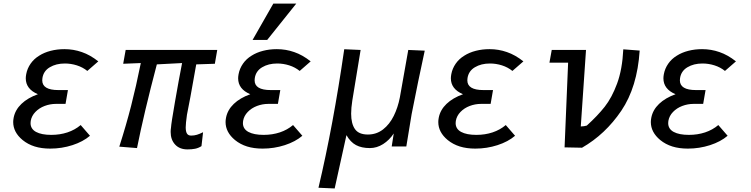

<svg xmlns="http://www.w3.org/2000/svg" viewBox="-20 -832 4240 1084"><path d="M107.5 -41.5Q54.5 -85.5 54.5 -143Q54.5 -153.5 57 -167Q65.5 -211.5 101 -245.5Q136.5 -279.5 194 -300Q125.5 -329 125.5 -390Q125.5 -400 128 -413.5Q134 -445.5 152.8 -472.5Q171.5 -499.5 201 -517.5Q229 -535.5 265.8 -545Q302.5 -554.5 344 -554.5Q395 -554.5 442 -538Q489 -522 535 -485.5L473 -431.5Q447 -452.5 413.8 -463Q380.5 -473.5 346 -473.5Q296.5 -473.5 261 -452.2Q225.5 -431 219.5 -391Q218.5 -382 218.5 -378.5Q218.5 -323.5 309.5 -323.5H363.5L350 -245.5H296Q263 -245.5 232 -233.8Q201 -222 179.8 -200Q158.5 -178 153.5 -149.5Q152.5 -140.5 152.5 -137Q152.5 -104 183.5 -87.2Q214.5 -70.5 269.5 -70.5Q318.5 -70.5 360.8 -84.5Q403 -98.5 435.5 -126L488 -65.5Q449 -32 388.8 -12.5Q328.5 7 263.5 7Q214.5 7 176 -5Q137.5 -17 107.5 -41.5Z M943.5 -87Q943.5 -100.5 945.5 -112Q946.5 -134 967.8 -256.5Q989 -379 1008 -476L865.5 -468.5Q792 -190 753.5 4L653.5 -4Q692.5 -126 720.2 -234.2Q748 -342.5 775 -476L675.5 -472L689.5 -550H1206.5L1193 -472L1088 -468.5L1085 -452.5Q1050.5 -255.5 1035.5 -184Q1028.5 -134 1028.5 -113Q1028.5 -89.5 1035.5 -78Q1042.5 -66.5 1059 -66.5Q1076.5 -66.5 1092 -71.2Q1107.5 -76 1126.5 -85.5L1117.5 -7Q1100.5 4 1081.5 7.8Q1062.5 11.5 1038.5 11.5Q994 11.5 968.8 -15.8Q943.5 -43 943.5 -87Z M1306.5 -41.5Q1253.5 -85.5 1253.5 -143Q1253.5 -153.5 1256 -167Q1264.5 -211.5 1300 -245.5Q1335.5 -279.5 1393 -300Q1324.5 -329 1324.5 -390Q1324.5 -400 1327 -413.5Q1333 -445.5 1351.8 -472.5Q1370.5 -499.5 1400 -517.5Q1428 -535.5 1464.8 -545Q1501.5 -554.5 1543 -554.5Q1594 -554.5 1641 -538Q1688 -522 1734 -485.5L1672 -431.5Q1646 -452.5 1612.8 -463Q1579.5 -473.5 1545 -473.5Q1495.5 -473.5 1460 -452.2Q1424.5 -431 1418.5 -391Q1417.5 -382 1417.5 -378.5Q1417.5 -323.5 1508.5 -323.5H1562.5L1549 -245.5H1495Q1462 -245.5 1431 -233.8Q1400 -222 1378.8 -200Q1357.5 -178 1352.5 -149.5Q1351.5 -140.5 1351.5 -137Q1351.5 -104 1382.5 -87.2Q1413.5 -70.5 1468.5 -70.5Q1517.5 -70.5 1559.8 -84.5Q1602 -98.5 1634.5 -126L1687 -65.5Q1648 -32 1587.8 -12.5Q1527.5 7 1462.5 7Q1413.5 7 1375 -5Q1336.5 -17 1306.5 -41.5ZM1406 -606.5 1523 -811.5H1652.5L1488.5 -606.5Z M1923.5 -554 2016 -550 1969 -264Q1962.5 -222 1962.5 -190Q1962.5 -134 1984 -103.2Q2005.5 -72.5 2057 -72.5Q2105.5 -72.5 2142.5 -101.2Q2179.5 -130 2203 -177.5Q2226.5 -225 2237.5 -282L2285 -550L2378 -546Q2364 -483 2341 -371.8Q2318 -260.5 2304 -187.5L2274 -5H2191.5L2203 -78.5Q2178.5 -41 2143 -18.5Q2107.5 4 2068 4Q2021.5 4 1990 -12.8Q1958.5 -29.5 1936 -69L1869.5 232L1778 228Q1861.5 -124.5 1923.5 -554Z M2507.5 -41.5Q2454.5 -85.5 2454.5 -143Q2454.5 -153.5 2457 -167Q2465.5 -211.5 2501 -245.5Q2536.5 -279.5 2594 -300Q2525.5 -329 2525.5 -390Q2525.5 -400 2528 -413.5Q2534 -445.5 2552.8 -472.5Q2571.5 -499.5 2601 -517.5Q2629 -535.5 2665.8 -545Q2702.5 -554.5 2744 -554.5Q2795 -554.5 2842 -538Q2889 -522 2935 -485.5L2873 -431.5Q2847 -452.5 2813.8 -463Q2780.5 -473.5 2746 -473.5Q2696.5 -473.5 2661 -452.2Q2625.5 -431 2619.5 -391Q2618.5 -382 2618.5 -378.5Q2618.5 -323.5 2709.5 -323.5H2763.5L2750 -245.5H2696Q2663 -245.5 2632 -233.8Q2601 -222 2579.8 -200Q2558.5 -178 2553.5 -149.5Q2552.5 -140.5 2552.5 -137Q2552.5 -104 2583.5 -87.2Q2614.5 -70.5 2669.5 -70.5Q2718.5 -70.5 2760.8 -84.5Q2803 -98.5 2835.5 -126L2888 -65.5Q2849 -32 2788.8 -12.5Q2728.5 7 2663.5 7Q2614.5 7 2576 -5Q2537.5 -17 2507.5 -41.5Z M3187.5 -478H3082L3095 -550H3288.5L3259 -118Q3266.5 -118 3277 -119.5Q3287.5 -121 3293 -123Q3353.5 -178 3394 -229.2Q3434.5 -280.5 3464 -360.2Q3493.5 -440 3499 -553.5L3591.5 -546.5Q3578 -340 3487.8 -206.8Q3397.5 -73.5 3266 2L3167.5 0Z M3707.5 -41.5Q3654.5 -85.5 3654.5 -143Q3654.5 -153.5 3657 -167Q3665.5 -211.5 3701 -245.5Q3736.5 -279.5 3794 -300Q3725.5 -329 3725.5 -390Q3725.5 -400 3728 -413.5Q3734 -445.5 3752.8 -472.5Q3771.5 -499.5 3801 -517.5Q3829 -535.5 3865.8 -545Q3902.5 -554.5 3944 -554.5Q3995 -554.5 4042 -538Q4089 -522 4135 -485.5L4073 -431.5Q4047 -452.5 4013.8 -463Q3980.5 -473.5 3946 -473.5Q3896.5 -473.5 3861 -452.2Q3825.5 -431 3819.5 -391Q3818.5 -382 3818.5 -378.5Q3818.5 -323.5 3909.5 -323.5H3963.5L3950 -245.5H3896Q3863 -245.5 3832 -233.8Q3801 -222 3779.8 -200Q3758.5 -178 3753.5 -149.5Q3752.5 -140.5 3752.5 -137Q3752.5 -104 3783.5 -87.2Q3814.5 -70.5 3869.5 -70.5Q3918.5 -70.5 3960.8 -84.5Q4003 -98.5 4035.5 -126L4088 -65.5Q4049 -32 3988.8 -12.5Q3928.5 7 3863.5 7Q3814.5 7 3776 -5Q3737.5 -17 3707.5 -41.5Z"/></svg>

Font: JuliaMono Medium
Style: Italic
Weight: 500
Italic angle: -9°
Monospace: yes
Designer: cormullion
Foundry: corm
Version: Version 0.054; ttfautohint (v1.8.4)